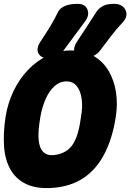

<svg xmlns="http://www.w3.org/2000/svg" viewBox="-27 -950 674 993"><path d="M572 -347Q555 -235 513 -154Q471 -73 403.5 -28.5Q336 16 241 22Q160 27 107.5 1.5Q55 -24 27 -73.5Q-1 -123 -6 -192.5Q-11 -262 2 -347Q13 -416 42.5 -478Q72 -540 117 -587.5Q162 -635 219 -662.5Q276 -690 344 -689Q411 -688 459 -659.5Q507 -631 535.5 -582Q564 -533 573 -472Q582 -411 572 -347ZM178 -320Q164 -231 182 -187Q200 -143 251 -148Q310 -154 342 -193Q374 -232 388 -320L392 -347Q401 -397 395.5 -438Q390 -479 370.5 -504Q351 -529 317 -529Q282 -529 254.5 -504Q227 -479 209 -438Q191 -397 182 -347ZM301 -688Q289 -671 266.5 -660.5Q244 -650 221 -650H217Q184 -650 171.5 -674.5Q159 -699 183 -736Q209 -775 231.5 -811.5Q254 -848 271 -884Q278 -900 292.5 -910Q307 -920 326.5 -925Q346 -930 369 -930H376Q402 -930 415 -916.5Q428 -903 429 -883Q430 -863 415 -842Q386 -804 358 -765Q330 -726 301 -688ZM490 -688Q478 -671 455.5 -660.5Q433 -650 410 -650H406Q373 -650 360.5 -674.5Q348 -699 372 -736Q398 -775 423 -813.5Q448 -852 473 -891Q485 -908 506 -919Q527 -930 558 -930H565Q593 -930 609.5 -915Q626 -900 627 -878.5Q628 -857 610 -837Q575 -800 547 -763Q519 -726 490 -688Z"/></svg>

Font: Winky Sans ExtraBold
Style: Italic
Weight: 800
Italic angle: -8.97852°
Designer: Simon Atzbach
Foundry: typofactur
Version: Version 1.205